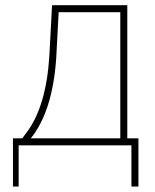

<svg xmlns="http://www.w3.org/2000/svg" viewBox="-20 -548 583 724"><path d="M28.8 -26.4C28.8 -26.4 28.8 155.3 28.8 155.3C28.8 155.3 50.3 155.3 50.3 155.3C50.3 155.3 50.3 0 50.3 0C50.3 0 475.6 0 475.6 0C475.6 0 475.6 155.3 475.6 155.3C475.6 155.3 502 155.3 502 155.3C502 155.3 502 -26.4 502 -26.4C502 -26.4 460 -26.4 460 -26.4C460 -26.4 460 -528.3 460 -528.3C460 -528.3 176.3 -528.3 176.3 -528.3C176.3 -528.3 166 -335.9 166 -335.9C166 -335.9 166 -335.9 166 -335.9C158.2 -211.4 130.4 -116.7 82.5 -51.3C82.5 -51.3 64 -26.4 64 -26.4C64 -26.4 28.8 -26.4 28.8 -26.4ZM96.2 -26.4C150.9 -94.2 182.6 -194.8 191.9 -327.1C191.9 -327.1 201.2 -502 201.2 -502C201.2 -502 433.6 -502 433.6 -502C433.6 -502 433.6 -26.4 433.6 -26.4C433.6 -26.4 96.2 -26.4 96.2 -26.4C96.2 -26.4 96.2 -26.4 96.2 -26.4Z"/></svg>

Font: WOX
Style: Regular
Weight: 500
Designer: Google
Foundry: ""
Version: ""